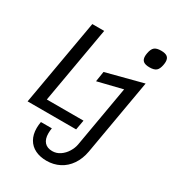

<svg xmlns="http://www.w3.org/2000/svg" viewBox="-231 -926 1127 1247"><g transform="rotate(30 333.0 -303.0)"><path d="M130.5 -725H219.5L119.5 -153H394.5L381.5 -80H17.5ZM238 32Q238 74.5 258.2 97.2Q278.5 120 317 120Q348.5 120 375.2 101.8Q402 83.5 419.2 55.2Q436.5 27 441.5 -1L521.5 -461L337 -415.5L349 -492L623.5 -563.5L525 3Q514.5 62 485.2 105Q456 148 412.2 170.5Q368.5 193 315.5 193Q267 193 230.8 175.2Q194.5 157.5 174.8 123Q155 88.5 155 40Q155 18 159.5 -7H241.5Q238 12.5 238 32ZM531 -715.5Q531 -725 533.5 -739Q539.5 -772.5 555.2 -785.8Q571 -799 605 -799Q636.5 -799 651.2 -787.5Q666 -776 666 -750.5Q666 -741 663.5 -727Q657.5 -693.5 641.8 -680.2Q626 -667 592 -667Q560.5 -667 545.8 -678.5Q531 -690 531 -715.5Z"/></g></svg>

Font: JuliaMono
Style: Italic
Weight: 400
Italic angle: -9°
Monospace: yes
Designer: cormullion
Foundry: corm
Version: Version 0.057; ttfautohint (v1.8.4)